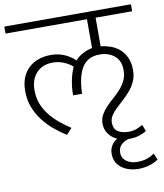

<svg xmlns="http://www.w3.org/2000/svg" viewBox="-104 -706 877 1029"><g transform="rotate(-10 334.5 -192.0)"><path d="M438 142Q438 116 450 97Q462 78 481 67Q453 54 435.5 30Q418 6 418 -26Q418 -53 430 -74Q442 -95 460 -114Q478 -133 498.5 -150.5Q519 -168 537 -188.5Q555 -209 567 -233Q579 -257 579 -289Q579 -341 547 -367.5Q515 -394 466 -394Q400 -394 370 -344Q340 -294 338 -203H289Q289 -249 297.5 -287.5Q306 -326 319 -354Q300 -371 272 -383Q244 -395 212 -395Q155 -395 122.5 -359.5Q90 -324 90 -265Q90 -225 103 -191.5Q116 -158 138.5 -129.5Q161 -101 189.5 -77.5Q218 -54 250 -33L220 0Q185 -22 153 -49Q121 -76 95.5 -109.5Q70 -143 55 -182.5Q40 -222 40 -270Q40 -313 53.5 -344.5Q67 -376 90 -396.5Q113 -417 143.5 -427Q174 -437 208 -437Q284 -437 340 -384Q358 -405 382.5 -417.5Q407 -430 433 -435V-592H-10V-630H679V-592H480V-436Q505 -434 531.5 -425Q558 -416 580 -397.5Q602 -379 615.5 -350Q629 -321 629 -281Q629 -247 617 -220.5Q605 -194 587 -172.5Q569 -151 548.5 -132.5Q528 -114 510 -97Q492 -80 480 -62Q468 -44 468 -23Q468 12 491 26.5Q514 41 549 41Q573 41 592.5 33.5Q612 26 626 17L640 53Q628 61 603.5 70Q579 79 541 79Q519 84 501.5 100Q484 116 484 143Q484 174 508 191Q532 208 566 208Q596 208 619 200.5Q642 193 660 179L675 214Q657 228 628 237Q599 246 566 246Q542 246 519 239.5Q496 233 478 220.5Q460 208 449 188.5Q438 169 438 142Z"/></g></svg>

Font: Mukta ExtraLight
Style: Regular
Weight: 275
Designer: Girish Dalvi and Yashodeep Gholap
Foundry: Ek Type
Version: Version 2.538;PS 1.002;hotconv 16.6.51;makeotf.lib2.5.65220;